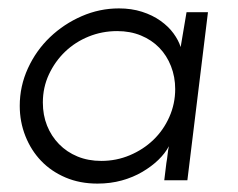

<svg xmlns="http://www.w3.org/2000/svg" viewBox="-20 -429 567 457"><path d="M27 -177Q27 -224 46.5 -266.5Q66 -309 99 -340.5Q132 -372 174.5 -390.5Q217 -409 263 -409Q293 -409 318 -401Q343 -393 362 -379.5Q381 -366 393 -349.5Q405 -333 410 -317L424 -400H475L426 0H371L376 -41Q378 -52 379 -62Q380 -72 382 -81Q373 -64 357 -48.5Q341 -33 319 -20Q297 -7 270 0.5Q243 8 212 8Q170 8 136 -6.5Q102 -21 78 -46Q54 -71 40.5 -105Q27 -139 27 -177ZM82 -185Q82 -155 92 -130Q102 -105 120.5 -86Q139 -67 164.5 -56.5Q190 -46 221 -46Q257 -46 289 -59.5Q321 -73 345 -96Q369 -119 383 -150.5Q397 -182 397 -217Q397 -246 387 -271.5Q377 -297 359 -315.5Q341 -334 315.5 -344.5Q290 -355 259 -355Q223 -355 191 -342Q159 -329 135 -306Q111 -283 96.5 -252Q82 -221 82 -185Z"/></svg>

Font: Josefin Sans
Style: Italic
Weight: 400
Italic angle: -7.5°
Designer: Santiago Orozco
Foundry: Typemade